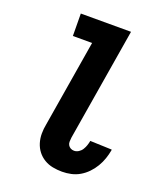

<svg xmlns="http://www.w3.org/2000/svg" viewBox="-138 -824 775 920"><g transform="rotate(20 250.0 -363.5)"><path d="M288 8Q264 8 240.5 3.5Q217 -1 197 -13Q177 -25 163 -43Q149 -61 142 -83.5Q135 -106 135 -130.5Q135 -155 140 -180L213 -621H115L114 -735H370L275 -161Q274 -151 273.5 -141Q273 -131 277.5 -123Q282 -115 290 -110.5Q298 -106 308 -106Q320 -106 331 -113Q342 -120 348.5 -130.5Q355 -141 359 -152.5Q363 -164 365 -175V-177L476 -173V-169Q472 -147 464.5 -125Q457 -103 444.5 -82Q432 -61 415 -43.5Q398 -26 377.5 -14Q357 -2 334 3Q311 8 288 8Z"/></g></svg>

Font: Iosevka Term Curly Heavy
Style: Italic
Weight: 900
Italic angle: -9°
Designer: Belleve Invis
Foundry: Belleve Invis
Version: Version 32.3.0